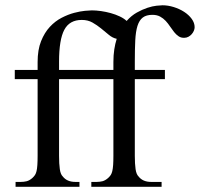

<svg xmlns="http://www.w3.org/2000/svg" viewBox="-20 -715 765 735"><path d="M206.1 -447.3H414.1V-477.5Q414.1 -503.9 417.5 -525.9Q420.9 -547.9 426.8 -566.4Q410.6 -569.8 396.5 -581.8Q382.3 -593.8 366.9 -606.2Q351.6 -618.7 334 -628.7Q316.4 -638.7 293 -638.7Q246.1 -638.7 226.1 -600.8Q206.1 -563 206.1 -479.5ZM725.1 -610.8Q725.1 -604.5 722.2 -597.4Q719.2 -590.3 713.9 -584.2Q708.5 -578.1 701.2 -574.2Q693.8 -570.3 685.5 -570.3Q672.9 -569.8 663.6 -576.2Q654.3 -582.5 646.5 -592.3Q638.7 -602.1 631.1 -613.5Q623.5 -625 614.3 -635Q605 -645 592.8 -651.6Q580.6 -658.2 563.5 -658.2Q540 -658.2 526.6 -647.9Q513.2 -637.7 506.3 -616Q499.5 -594.2 497.8 -560.5Q496.1 -526.9 496.1 -479.5V-447.3H611.3V-412.1H496.1V-118.7Q496.1 -87.4 499 -67.4Q502 -47.4 510.3 -39.6Q526.4 -18.6 558.6 -18.6H598.6V0H329.6V-18.6H349.6Q361.3 -18.6 372.1 -21.2Q382.8 -23.9 394 -33.7Q399.9 -39.1 403.8 -44.9Q407.7 -50.8 409.9 -60.1Q412.1 -69.3 413.1 -83.3Q414.1 -97.2 414.1 -118.7V-412.1H206.1V-118.7Q206.1 -87.4 209 -67.4Q211.9 -47.4 220.2 -39.6Q236.3 -18.6 268.6 -18.6H284.2V0H39.6V-18.6H59.6Q71.3 -18.6 82 -21.2Q92.8 -23.9 104 -33.7Q109.9 -39.1 113.8 -44.9Q117.7 -50.8 119.9 -60.1Q122.1 -69.3 123 -83.3Q124 -97.2 124 -118.7V-412.1H36.6V-447.3H124V-477.5Q124 -524.4 137.2 -557.4Q150.4 -590.3 170.9 -612.3Q191.4 -634.3 216.1 -647Q240.7 -659.7 263.9 -665.8Q287.1 -671.9 305.4 -673.6Q323.7 -675.3 331.5 -675.3Q347.7 -675.3 366.7 -672.6Q385.7 -669.9 404.1 -664.8Q422.4 -659.7 438.5 -652.1Q454.6 -644.5 464.8 -634.8Q482.9 -655.3 503.9 -667Q524.9 -678.7 544.2 -685.1Q563.5 -691.4 579.1 -693.1Q594.7 -694.8 602.1 -694.8Q623 -694.8 645 -688Q667 -681.2 684.8 -669.7Q702.6 -658.2 713.9 -642.8Q725.1 -627.4 725.1 -610.8Z"/></svg>

Font: Doulos SIL Viet
Style: Regular
Weight: 400
Designer: Walt Agee, Victor Gaultney, Peter Martin, Debbi Hosken, Becca Hirsbrunner
Foundry: SIL International
Version: Version 5.000